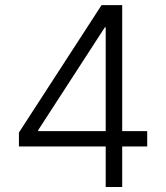

<svg xmlns="http://www.w3.org/2000/svg" viewBox="-20 -748 664 768"><path d="M55.7 -162.1V-217.8L386.2 -727.5H428.7V-638.7H399.4L132.8 -227.5V-223.6H568.8V-162.1ZM402.8 0V-179.2V-205.1V-727.5H468.8V0Z"/></svg>

Font: Inter 18pt Light
Style: Regular
Weight: 300
Designer: Rasmus Andersson
Foundry: rsms
Version: Version 4.001;git-66647c0bb